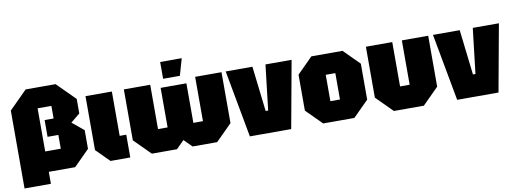

<svg xmlns="http://www.w3.org/2000/svg" viewBox="-64 -1104 4243 1578"><g transform="rotate(-10 2057.5 -315.0)"><path d="M585 -550V-429L508 -366L605 -286V-130L475 0H235V-170H385V-285H295V-425H370V-530H255V100H35V-550L185 -700H435Z M660 -560H880V-190H935V0H770L660 -110Z M1495 -520V-190H1575V-560H1795V-135L1660 0H1455L1390 -65L1325 0H1115L980 -135V-560H1200V-190H1280V-520ZM1313 -590V-730H1493L1453 -590Z M1933 0 1830 -560H2053L2097 -183H2118L2162 -560H2380L2278 0Z M2415 -130V-430L2545 -560H2805L2935 -430V-130L2805 0H2545ZM2635 -170H2715V-390H2635Z M3520 -560V-135L3385 0H3135L3000 -135V-560H3220V-190H3300V-560Z M3663 0 3560 -560H3783L3827 -183H3848L3892 -560H4110L4008 0Z"/></g></svg>

Font: Tektur SemiCondensed Black
Style: Regular
Weight: 900
Width: 4
Designer: Adam Jagosz
Foundry: Adam Jagosz
Version: Version 1.005;gftools[0.9.30]